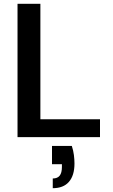

<svg xmlns="http://www.w3.org/2000/svg" viewBox="-20 -720 592 1008"><path d="M72 0V-700H192V-94H505V0ZM257 268V217Q282 217 293.5 202Q305 187 305 157V142H253V46H357Q365 70 368 94Q371 118 371 138Q371 201 342 234.5Q313 268 257 268Z"/></svg>

Font: DM Sans 12pt SemiBold
Style: Regular
Weight: 600
Version: Version 4.004;gftools[0.9.30]